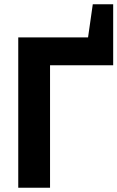

<svg xmlns="http://www.w3.org/2000/svg" viewBox="-20 -874 547 894"><path d="M507 -570H213V0H65V-700H390L412 -854H507Z"/></svg>

Font: PT Sans Caption
Style: Bold
Weight: 700
Designer: A.Korolkova, O.Umpeleva, V.Yefimov
Foundry: ParaType Ltd
Version: Version 2.003W OFL